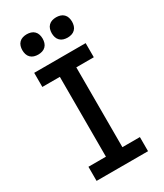

<svg xmlns="http://www.w3.org/2000/svg" viewBox="-232 -1042 965 1131"><g transform="rotate(-30 250.0 -477.0)"><path d="M75 0V-96H194V-639H75V-735H425V-639H306V-96H425V0ZM350 -816Q336 -816 322.5 -820Q309 -824 299 -834Q289 -844 285 -857.5Q281 -871 281 -885Q281 -899 285 -912.5Q289 -926 299 -936Q309 -946 322.5 -950Q336 -954 350 -954Q364 -954 377.5 -950Q391 -946 401 -936Q411 -926 415 -912.5Q419 -899 419 -885Q419 -871 415 -857.5Q411 -844 401 -834Q391 -824 377.5 -820Q364 -816 350 -816ZM150 -816Q136 -816 122.5 -820Q109 -824 99 -834Q89 -844 85 -857.5Q81 -871 81 -885Q81 -899 85 -912.5Q89 -926 99 -936Q109 -946 122.5 -950Q136 -954 150 -954Q164 -954 177.5 -950Q191 -946 201 -936Q211 -926 215 -912.5Q219 -899 219 -885Q219 -871 215 -857.5Q211 -844 201 -834Q191 -824 177.5 -820Q164 -816 150 -816Z"/></g></svg>

Font: Iosevka Custom
Style: Bold
Weight: 700
Monospace: yes
Designer: Belleve Invis
Foundry: Belleve Invis
Version: Version 30.3.3; ttfautohint (v1.8.3)